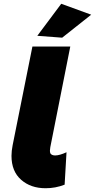

<svg xmlns="http://www.w3.org/2000/svg" viewBox="-20 -989 504 1019"><path d="M353 -742H152L47 -218C43 -198 41 -179 41 -162C41 -107 58 -65 92 -35C126 -5 169 10 222 10C257 10 290 4 323 -9L333 -181C309 -170 289 -164 273 -164C264 -164 257 -166 252 -170C247 -173 245 -180 245 -190C245 -193 246 -199 247 -208ZM305 -969 178 -799 310 -789 464 -911Z"/></svg>

Font: Argentum Sans ExtraBold
Style: Italic
Weight: 800
Italic angle: -11.3°
Designer: Julieta Ulanovsky
Foundry: Julieta Ulanovsky
Version: Version 5.001;February 15, 2019;FontCreator 11.5.0.2425 64-b